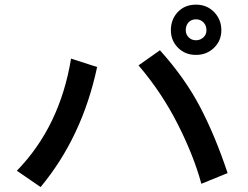

<svg xmlns="http://www.w3.org/2000/svg" viewBox="-20 -834 1040 806"><path d="M50.8 -117.2Q231.4 -302.7 278.3 -587.9L387.7 -552.7Q325.2 -258.8 150.4 -48.8ZM561.5 -559.6 651.4 -623Q756.8 -505.9 820.3 -384.3Q883.8 -262.7 935.5 -107.4L825.2 -62.5Q793.9 -178.7 726.6 -312Q659.2 -445.3 561.5 -559.6ZM759.8 -707Q759.8 -689.5 772 -677.2Q784.2 -665 802.7 -665Q820.3 -665 833.5 -676.8Q846.7 -688.5 846.7 -707Q846.7 -726.6 834.5 -739.7Q822.3 -752.9 802.7 -752.9Q783.2 -752.9 771.5 -740.2Q759.8 -727.5 759.8 -707ZM697.3 -707Q697.3 -752.9 726.6 -783.7Q755.9 -814.5 802.7 -814.5Q848.6 -814.5 878.9 -783.2Q909.2 -752 909.2 -707Q909.2 -663.1 878.4 -633.3Q847.7 -603.5 802.7 -603.5Q756.8 -603.5 727.1 -633.8Q697.3 -664.1 697.3 -707Z"/></svg>

Font: Gothic A1
Style: Bold
Weight: 700
Version: Version 2.50